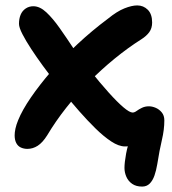

<svg xmlns="http://www.w3.org/2000/svg" viewBox="-20 -534 633 708"><path d="M504 154Q482 154 467.5 144Q453 134 446 118Q439 102 439 85Q439 66 445 32.5Q451 -1 467 -39L500 -20Q485 -7 474.5 -0.5Q464 6 441 6Q418 6 390 -12.5Q362 -31 332 -60.5Q302 -90 273 -123Q244 -156 220 -186Q204 -204 182.5 -232Q161 -260 138 -291.5Q115 -323 95 -353.5Q75 -384 62.5 -408.5Q50 -433 50 -446Q50 -465 56 -479.5Q62 -494 74.5 -502.5Q87 -511 103 -511Q127 -511 151 -488.5Q175 -466 200 -430.5Q225 -395 252 -354Q279 -313 310 -277Q349 -228 381 -192.5Q413 -157 435.5 -138Q458 -119 469 -119Q476 -119 484 -125Q492 -131 503.5 -136.5Q515 -142 529 -142Q541 -142 554 -136.5Q567 -131 576.5 -119.5Q586 -108 586 -90Q586 -56 577 -18Q568 20 560 71Q556 95 549.5 113.5Q543 132 532 143Q521 154 504 154ZM81 15Q68 15 57 10Q46 5 40 -6.5Q34 -18 34 -35Q34 -46 37 -60Q40 -74 47 -91Q62 -128 93.5 -174Q125 -220 168.5 -270.5Q212 -321 265.5 -371Q319 -421 378 -465Q411 -492 438.5 -503Q466 -514 486 -514Q509 -514 525 -498Q541 -482 541 -451Q541 -430 530.5 -415.5Q520 -401 501 -389Q452 -358 403 -318Q354 -278 309 -232.5Q264 -187 224.5 -137Q185 -87 154 -35Q137 -8 119 3.5Q101 15 81 15Z"/></svg>

Font: Shantell Sans SemiBold
Style: Regular
Weight: 600
Designer: Stephen Nixon, Anya Danilova, Shantell Martin
Foundry: Arrow Type
Version: Version 1.011;[c5ecc13dd]